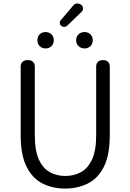

<svg xmlns="http://www.w3.org/2000/svg" viewBox="-20 -1081 756 1114"><path d="M358 13Q286 13 227.5 -16Q169 -45 134.5 -113Q100 -181 100 -297V-695Q100 -712 110.5 -722Q121 -732 138 -732H145Q161 -732 171.5 -722Q182 -712 182 -695V-296Q182 -206 206 -154.5Q230 -103 270 -81.5Q310 -60 358 -60Q408 -60 448.5 -81.5Q489 -103 513.5 -154.5Q538 -206 538 -296V-695Q538 -712 548.5 -722Q559 -732 575 -732H580Q597 -732 607 -722Q617 -712 617 -695V-297Q617 -181 582.5 -113Q548 -45 489 -16Q430 13 358 13ZM244 -800Q224 -800 210.5 -813Q197 -826 197 -848Q197 -869 210.5 -882Q224 -895 244 -895Q265 -895 278.5 -882Q292 -869 292 -848Q292 -826 278.5 -813Q265 -800 244 -800ZM371 -933Q364 -926 354.5 -925Q345 -924 336 -931Q328 -936 327 -945Q326 -954 331 -962L404 -1048Q412 -1059 425 -1060.5Q438 -1062 450 -1054Q461 -1046 462 -1034.5Q463 -1023 454 -1013ZM471 -800Q450 -800 436 -813Q422 -826 422 -848Q422 -869 436 -882Q450 -895 471 -895Q491 -895 504.5 -882Q518 -869 518 -848Q518 -826 504.5 -813Q491 -800 471 -800Z"/></svg>

Font: Chiron GoRound TC N
Style: Regular
Weight: 350
Designer: Ryoko NISHIZUKA 西塚涼子 (kana, bopomofo & ideographs); Paul D. Hunt (Latin, Greek & Cyrillic); Sandoll Communications 산돌커뮤니
Foundry: Adobe
Version: Version 1.000;hotconv 1.1.1;makeotfexe 2.6.0